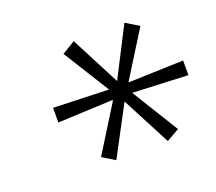

<svg xmlns="http://www.w3.org/2000/svg" viewBox="-77 -813 664 591"><g transform="rotate(-20 255.0 -517.5)"><path d="M212 -323 171 -348 265 -499 264 -501 84 -493V-541L264 -535V-537L171 -686L214 -712L297 -552H298L380 -712L423 -686L330 -537V-535L510 -541V-493L330 -501V-499L423 -348L381 -324L298 -483H297Z"/></g></svg>

Font: Nunito Sans 7pt Expanded ExtraLight
Style: Italic
Weight: 250
Width: 7
Italic angle: -9°
Designer: Vernon Adams
Foundry: Vernon Adams
Version: Version 3.101;gftools[0.9.27]